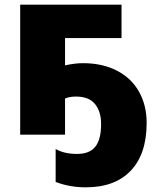

<svg xmlns="http://www.w3.org/2000/svg" viewBox="-20 -573 687 817"><path d="M604 -49.8Q604 82 536.6 153.1Q469.2 224.1 345.2 224.1Q276.4 224.1 216.8 201.2V61Q252.9 82 308.1 82Q360.8 82 385.5 51.3Q410.2 20.5 410.2 -44.9Q410.2 -99.1 384 -130.6Q357.9 -162.1 303.2 -162.1Q275.9 -162.1 256.8 -153.8V0H65.9V-553.2H497.1V-411.1H256.8V-294.9Q299.3 -304.2 333 -304.2Q415.5 -304.2 477.3 -272.5Q539.1 -240.7 571.5 -182.9Q604 -125 604 -49.8Z"/></svg>

Font: Black Ops One [rus by aLiNcE]
Style: Regular
Weight: 400
Designer: James Grieshaber
Foundry: James Grieshaber
Version: Version 1.002;May 25, 2024;FontCreator 13.0.0.2680 64-bit